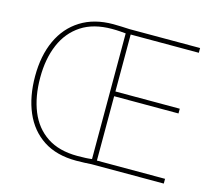

<svg xmlns="http://www.w3.org/2000/svg" viewBox="-102 -846 1104 977"><g transform="rotate(15 449.5 -357.0)"><path d="M379 -717Q404 -717 422 -716Q440 -715 466 -714H837V-689H478V-389H817V-364H478V-25H837V0H456Q440 1 420.5 2Q401 3 376 3Q272 3 202.5 -42.5Q133 -88 98 -169.5Q63 -251 63 -359Q63 -467 100 -547.5Q137 -628 208 -672.5Q279 -717 379 -717ZM379 -692Q282 -692 218 -650Q154 -608 122 -533Q90 -458 90 -359Q90 -258 121 -182Q152 -106 215.5 -64Q279 -22 376 -22Q401 -22 420 -23Q439 -24 452 -26V-688Q441 -689 422.5 -690.5Q404 -692 379 -692Z"/></g></svg>

Font: Noto Sans Lao Looped Thin
Style: Regular
Weight: 100
Designer: Mark Frömberg, Ben Mitchell
Foundry: The Fontpad Ltd
Version: Version 1.002; ttfautohint (v1.8.4.7-5d5b)